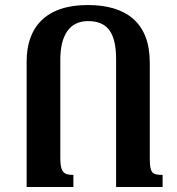

<svg xmlns="http://www.w3.org/2000/svg" viewBox="-20 -744 703 764"><path d="M272 0V-48C235 -48 220 -57 220 -115V-506C220 -604 257 -660 330 -660C404 -660 442 -619 442 -508V0H627V-48C585 -48 576 -56 576 -115V-495C576 -654 482 -724 329 -724C161 -724 86 -634 86 -500V0Z"/></svg>

Font: Noto Serif Armenian Condensed
Style: Bold
Weight: 700
Width: 3
Designer: Monotype Design Team
Foundry: Monotype Imaging Inc.
Version: Version 2.008